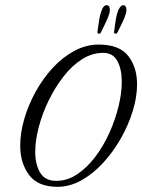

<svg xmlns="http://www.w3.org/2000/svg" viewBox="-20 -712 549 741"><path d="M202 9Q126 9 92 -37Q58 -83 58 -150Q58 -199 73.5 -252.5Q89 -306 117 -357Q145 -408 183 -449.5Q221 -491 266.5 -515.5Q312 -540 361 -540Q441 -540 475 -496Q509 -452 509 -387Q509 -338 492.5 -284Q476 -230 446.5 -178Q417 -126 378 -83.5Q339 -41 294 -16Q249 9 202 9ZM197 -14Q240 -14 278 -39.5Q316 -65 347.5 -106.5Q379 -148 402 -199Q425 -250 437.5 -301.5Q450 -353 450 -396Q450 -445 433 -476.5Q416 -508 378 -508Q335 -508 296 -483Q257 -458 224.5 -416Q192 -374 167.5 -323.5Q143 -273 129.5 -221.5Q116 -170 116 -126Q116 -77 135 -45.5Q154 -14 197 -14ZM426 -582Q420 -582 420 -588Q422 -602 426 -630Q430 -658 438 -676Q447 -692 455 -692Q468 -692 468 -673Q468 -665 465 -657Q462 -646 453 -627Q444 -608 433 -586Q431 -582 426 -582ZM361 -582Q356 -582 356 -588Q358 -602 362 -630Q366 -658 374 -676Q381 -692 391 -692Q404 -692 404 -673Q404 -665 401 -657Q398 -646 389 -627Q380 -608 369 -586Q367 -582 361 -582Z"/></svg>

Font: Birthstone
Style: Regular
Weight: 400
Designer: Robert E. Leuschke
Foundry: Robert E. Leuschke
Version: Version 1.013; ttfautohint (v1.8.3)